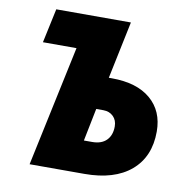

<svg xmlns="http://www.w3.org/2000/svg" viewBox="-80 -793 866 872"><g transform="rotate(10 353.0 -357.0)"><path d="M336.9 -148.9H375Q418 -148.9 440.9 -172.1Q463.9 -195.3 463.9 -235.8Q463.9 -264.6 446 -282.2Q428.2 -299.8 399.9 -299.8H367.2ZM398.9 -449.2H413.1Q528.3 -449.2 592 -395Q655.8 -340.8 655.8 -246.1Q655.8 -129.9 579.6 -64.9Q503.4 0 365.2 0H112.8L231 -556.2H76.2L109.9 -713.9H454.1Z"/></g></svg>

Font: Open Sans Extrabold
Style: Italic
Weight: 800
Italic angle: -12°
Foundry: Ascender Corporation
Version: Version 1.10